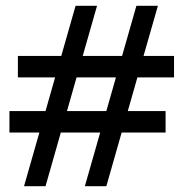

<svg xmlns="http://www.w3.org/2000/svg" viewBox="-20 -684 626 655"><path d="M208.5 -305.2H342.8L375.5 -419.9H241.2ZM41 -493.2H189L237.8 -664.1H311L262.2 -493.2H396.5L445.3 -664.1H518.6L469.7 -493.2H573.7V-419.9H448.7L416 -305.2H544.9V-231.9H395L342.8 -48.8H269.5L321.8 -231.9H187.5L135.3 -48.8H62L114.3 -231.9H12.2V-305.2H135.3L168 -419.9H41Z"/></svg>

Font: Andika New Basic
Style: Regular
Weight: 400
Designer: Victor Gaultney, Annie Olsen, Julie Remington, Don Collingsworth, Eric Hays
Foundry: SIL International
Version: Version 5.500; ttfautohint (v1.8.3)